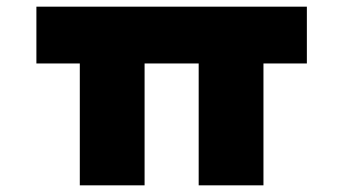

<svg xmlns="http://www.w3.org/2000/svg" viewBox="-20 -555 1013 575"><path d="M219 0V-485L236 -365H89V-535H899V-365H760L769 -447V0H575V-469L585 -365H400L413 -447V0Z"/></svg>

Font: Lexend Tera Black
Style: Regular
Weight: 900
Version: Version 1.007